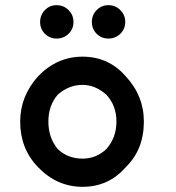

<svg xmlns="http://www.w3.org/2000/svg" viewBox="-20 -719 680 742"><path d="M299 3Q200 3 127 -73Q58 -144 58 -249Q58 -347 127 -424Q200 -500 299 -500Q400 -500 466 -424Q536 -349 536 -249Q536 -141 466 -73Q400 3 299 3ZM203 -353Q167 -311 167 -249Q167 -187 203 -143Q242 -106 299 -106Q352 -106 391 -143Q430 -187 430 -249Q430 -311 391 -353Q348 -391 299 -391Q246 -391 203 -353ZM153.5 -588.5Q135 -607 135 -634Q135 -661 153.5 -680Q172 -699 199 -699Q226 -699 245 -680Q264 -661 264 -634Q264 -607 245 -588.5Q226 -570 199 -570Q172 -570 153.5 -588.5ZM353.5 -588.5Q335 -607 335 -634Q335 -661 353.5 -680Q372 -699 399 -699Q426 -699 445 -680Q464 -661 464 -634Q464 -607 445 -588.5Q426 -570 399 -570Q372 -570 353.5 -588.5Z"/></svg>

Font: Quicksand
Style: Bold
Weight: 700
Designer: Andrew Paglinawan
Foundry: Andrew Paglinawan
Version: 1.002